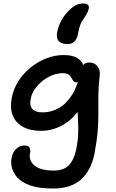

<svg xmlns="http://www.w3.org/2000/svg" viewBox="-20 -824 663 1102"><path d="M286 258Q205 258 155.5 241Q106 224 80.5 196Q55 168 48 137.5Q41 107 47 81Q52 50 73 30.5Q94 11 120 11Q142 11 149 22.5Q156 34 153 51Q146 81 159.5 105Q173 129 205.5 142Q238 155 289 155Q346 155 375.5 124Q405 93 417 35Q427 -14 428.5 -54Q430 -94 428 -130.5Q426 -167 424.5 -203.5Q423 -240 427 -282L473 -270Q453 -217 424 -180Q395 -143 361 -119.5Q327 -96 290 -84.5Q253 -73 216 -73Q153 -73 111 -96.5Q69 -120 52.5 -163Q36 -206 48 -265Q58 -316 87 -360.5Q116 -405 157.5 -438Q199 -471 247.5 -489.5Q296 -508 344 -508Q396 -508 423 -491.5Q450 -475 458 -449.5Q466 -424 460 -396Q457 -379 445 -365Q433 -351 422 -351Q408 -351 401.5 -359Q395 -367 390 -377.5Q385 -388 374 -396Q363 -404 340 -404Q310 -404 280 -392Q250 -380 224 -359.5Q198 -339 180 -313Q162 -287 157 -260Q148 -221 164.5 -200Q181 -179 224 -179Q273 -179 316.5 -203Q360 -227 393.5 -279.5Q427 -332 444 -416Q449 -441 459.5 -453Q470 -465 492 -465Q515 -465 529.5 -453.5Q544 -442 549.5 -424.5Q555 -407 552 -388Q545 -326 544.5 -275Q544 -224 544.5 -175.5Q545 -127 540.5 -71Q536 -15 522 60Q501 158 443 208Q385 258 286 258ZM367 -571Q333 -571 317 -588.5Q301 -606 309 -642Q314 -673 333 -707.5Q352 -742 381 -769Q401 -788 419.5 -796Q438 -804 458 -804Q496 -804 489 -773Q487 -764 482 -753Q477 -742 464 -722Q449 -702 442.5 -685.5Q436 -669 433 -655Q430 -641 427 -626Q422 -600 407 -585.5Q392 -571 367 -571Z"/></svg>

Font: Shantell Sans Medium
Style: Italic
Weight: 500
Italic angle: -11°
Designer: Stephen Nixon, Anya Danilova, Shantell Martin
Foundry: Arrow Type
Version: Version 1.011;[c5ecc13dd]